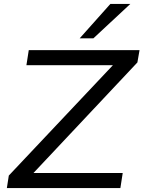

<svg xmlns="http://www.w3.org/2000/svg" viewBox="-20 -961 733 981"><path d="M15 0 25 -64 590 -663 591 -628H115L127 -705H693L682 -642L118 -42L117 -77H607L595 0ZM387 -765 544 -941H646L457 -765Z"/></svg>

Font: Nunito Sans 10pt SemiExpanded
Style: Italic
Weight: 400
Width: 6
Italic angle: -9°
Designer: Vernon Adams
Foundry: Vernon Adams
Version: Version 3.101;gftools[0.9.27]